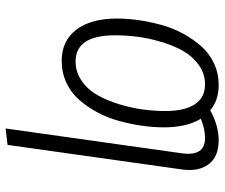

<svg xmlns="http://www.w3.org/2000/svg" viewBox="-76 -498 780 667"><g transform="rotate(90 313.5 -164.0)"><path d="M466.8 -534.2Q524.9 -534.2 550.8 -498.3Q576.7 -462.4 567.9 -404.8L482.9 199.2L425.8 206.1L512.2 -407.2Q522.9 -486.8 459 -486.8Q427.2 -486.8 392.1 -472.2Q421.9 -422.9 421.9 -344.2Q421.9 -306.6 416.3 -267.6Q410.6 -228.5 399.7 -188.2Q388.7 -147.9 369.6 -112.5Q350.6 -77.1 325.9 -49.1Q301.3 -21 266.4 -4.9Q231.4 11.2 190.9 11.2Q121.1 11.2 82.5 -39.8Q43.9 -90.8 43.9 -180.2Q43.9 -217.8 49.6 -256.8Q55.2 -295.9 66.4 -336.2Q77.6 -376.5 96.9 -411.6Q116.2 -446.8 140.9 -474.4Q165.5 -502 200 -518.1Q234.4 -534.2 274.9 -534.2Q327.6 -534.2 362.8 -504.9Q416.5 -534.2 466.8 -534.2ZM192.9 -37.1Q230 -37.1 260.5 -58.3Q291 -79.6 309.8 -112.8Q328.6 -146 341.6 -188.5Q354.5 -231 359.9 -271Q365.2 -311 365.2 -348.1Q365.2 -416.5 341.6 -451.7Q317.9 -486.8 272.9 -486.8Q235.8 -486.8 205.6 -465.3Q175.3 -443.8 156.5 -410.6Q137.7 -377.4 125 -334.7Q112.3 -292 107.2 -252.2Q102.1 -212.4 102.1 -174.8Q102.1 -37.1 192.9 -37.1Z"/></g></svg>

Font: Fira Sans Compressed Light
Style: Italic
Weight: 300
Width: 3
Italic angle: -8°
Designer: Carrois Corporate & Edenspiekermann AG
Foundry: Carrois Corporate GbR & Edenspiekermann AG
Version: Version 4.203;PS 004.203;hotconv 1.0.88;makeotf.lib2.5.64775